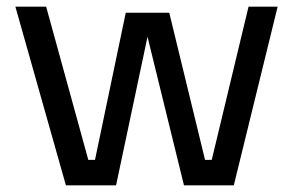

<svg xmlns="http://www.w3.org/2000/svg" viewBox="-20 -554 888 574"><path d="M177 0 26 -534H118L244 -76H264L356 -516H486L593 -76H613L723 -534H810L679 0H530L421 -444L327 0Z"/></svg>

Font: Cazoo Sans
Style: Regular
Weight: 400
Designer: Jonathan Barnbrook, Julián Moncada
Foundry: Barnbrook Fonts
Version: Version 2.000;Glyphs 3.3 (3337)